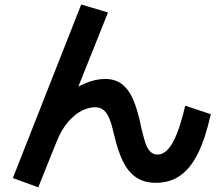

<svg xmlns="http://www.w3.org/2000/svg" viewBox="-20 -784 978 848"><path d="M36.8 2.4 338.7 -764.2 457 -728.9 297.7 -330.8 256.6 -356.2Q306.8 -395 354.1 -415.1Q401.4 -435.3 444.1 -435.3Q489.7 -435.3 519.8 -411.4Q550 -387.5 569.3 -341.7Q588.7 -295.9 604 -220Q614.1 -176.8 622 -152.9Q629.9 -129 643 -115.3Q656.1 -101.5 676 -101.5Q700.3 -101.5 721.5 -124.2Q742.8 -146.8 761.5 -194.3Q780.3 -241.8 798 -317.2L910.9 -279.7Q887.7 -174 854.8 -107.5Q822 -41 776.3 -8.8Q730.6 23.4 668.7 23.4Q616.6 23.4 581.4 -0.5Q546.2 -24.4 523.7 -69.8Q501.1 -115.2 484.3 -187.5Q474.2 -232.1 464.1 -257.8Q454 -283.5 438.8 -296.9Q423.7 -310.4 399.4 -310.4Q373.8 -310.4 343.6 -296.2Q313.4 -282.1 282.5 -247.7Q251.6 -213.2 228.9 -155.7L149 43.4Z"/></svg>

Font: Pretendard JP Variable
Style: Regular
Weight: 400
Designer: Base glyphs from Inter by Rasmus Andersson; Hangul glyphs from Noto Sans CJK(Source Han Sans) by Jang Soo-young and Kang
Foundry: Kil Hyung-jin
Version: Version 1.307;Glyphs 3.2 (3192)